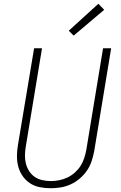

<svg xmlns="http://www.w3.org/2000/svg" viewBox="-20 -991 640 1019"><path d="M250 8Q220 8 191.5 2.5Q163 -3 140 -18Q117 -33 101 -55.5Q85 -78 77.5 -105Q70 -132 70 -161.5Q70 -191 75 -220L161 -735H203L117 -214Q113 -191 112.5 -167.5Q112 -144 117.5 -122.5Q123 -101 135 -82.5Q147 -64 164.5 -52Q182 -40 204.5 -35Q227 -30 250 -30Q272 -30 294.5 -34.5Q317 -39 338 -49Q359 -59 377 -75Q395 -91 407.5 -110.5Q420 -130 427 -152Q434 -174 438 -195L527 -735H570L480 -189Q475 -163 466.5 -136.5Q458 -110 442 -86.5Q426 -63 404 -44Q382 -25 356 -13Q330 -1 303 3.5Q276 8 250 8ZM371 -802 345 -828 502 -971 533 -939Z"/></svg>

Font: Iosevka SS04 XLt Ex
Style: Italic
Weight: 200
Width: 7
Italic angle: -9°
Monospace: yes
Designer: Belleve Invis
Foundry: Belleve Invis
Version: Version 19.0.0; ttfautohint (v1.8.4)